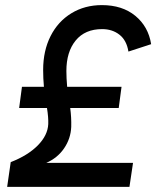

<svg xmlns="http://www.w3.org/2000/svg" viewBox="-20 -732 612 752"><path d="M169 -246Q170 -272 164 -309H55L66 -392H152Q149 -425 149 -458Q149 -533 178 -590.5Q207 -648 259.5 -680Q312 -712 379 -712Q459 -712 510 -670Q561 -628 572 -559L483 -530Q476 -574 448 -596Q420 -618 380 -618Q313 -618 276.5 -573.5Q240 -529 240 -454Q240 -427 243 -392H456L445 -309H255Q260 -272 259 -235Q257 -189 231 -151Q205 -113 161 -94H501L487 0H8L22 -97Q89 -123 128 -162.5Q167 -202 169 -246Z"/></svg>

Font: Hanken Grotesk SemiBold
Style: Italic
Weight: 600
Italic angle: -8°
Designer: Alfredo Marco Pradil
Foundry: Hanken Design Co.
Version: Version 3.014